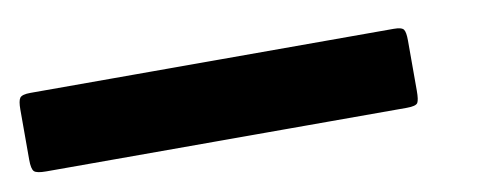

<svg xmlns="http://www.w3.org/2000/svg" viewBox="-38 -24 626 247"><g transform="rotate(-10 275.0 99.5)"><path d="M6 48H250.5Q261 48 263.5 51.5Q266 55 266 66V131.5Q266 143.5 263.8 147.2Q261.5 151 249.5 151H8.5Q-4 151 -7.2 147.8Q-10.5 144.5 -10.5 132.5V67Q-10.5 55.5 -7.8 51.8Q-5 48 6 48ZM236 48H480.5Q491 48 493.5 51.5Q496 55 496 66V131.5Q496 143.5 493.8 147.2Q491.5 151 479.5 151H238.5Q226 151 222.8 147.8Q219.5 144.5 219.5 132.5V67Q219.5 55.5 222.2 51.8Q225 48 236 48Z"/></g></svg>

Font: Besley* Heavy
Style: Regular
Weight: 800
Designer: Owen Earl
Foundry: indestructible type*
Version: Version 3.000; ttfautohint (v1.8.3)